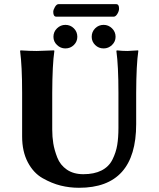

<svg xmlns="http://www.w3.org/2000/svg" viewBox="-20 -889 759 919"><path d="M523.9 -809.1H250Q234.9 -809.1 234.9 -832Q234.9 -841.8 242.9 -855.5Q251 -869.1 259.8 -869.1H536.1Q550.3 -869.1 549.8 -847.2Q549.8 -835.9 541.7 -822.5Q533.7 -809.1 523.9 -809.1ZM418.9 -712.9Q418.9 -736.8 435.5 -753.4Q452.1 -770 476.1 -770Q499 -770 516.1 -753.4Q533.2 -736.8 533.2 -712.9Q533.2 -689.9 516.1 -673.6Q499 -657.2 476.1 -657.2Q452.1 -657.2 435.5 -673.6Q418.9 -689.9 418.9 -712.9ZM235.8 -712.9Q235.8 -736.8 252.9 -753.4Q270 -770 293 -770Q316.9 -770 333.5 -753.4Q350.1 -736.8 350.1 -712.9Q350.1 -689.9 333.5 -673.6Q316.9 -657.2 293 -657.2Q270 -657.2 252.9 -673.6Q235.8 -689.9 235.8 -712.9ZM546.9 -444.8Q546.9 -573.7 537.1 -645L539.1 -647.9Q565.9 -645 589.8 -645L641.1 -647.9L642.1 -645Q632.3 -579.1 631.8 -444.8V-294.9Q631.8 10.3 357.9 9.8Q313 9.8 270.5 -0.7Q228 -11.2 184.1 -36.1Q140.1 -61 113 -112.5Q85.9 -164.1 85.9 -235.8V-444.8Q85.9 -573.7 76.2 -645L78.1 -647.9Q122.1 -645 155.8 -645L238.8 -647.9L240.2 -645Q230.5 -579.1 230 -444.8V-269Q230 -233.9 235.1 -202.4Q240.2 -170.9 254.2 -135Q268.1 -99.1 300 -77.1Q332 -55.2 378.9 -55.2Q430.7 -55.2 465.8 -73Q501 -90.8 518.1 -125Q535.2 -159.2 541 -194.6Q546.9 -230 546.9 -276.9Z"/></svg>

Font: Linux Biolinum
Style: Bold
Weight: 700
Designer: Philipp H. Poll
Foundry: Philipp H. Poll
Version: Version 1.3.2 ; ttfautohint (v0.9)